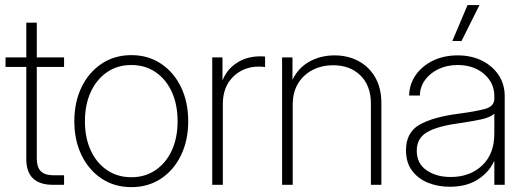

<svg xmlns="http://www.w3.org/2000/svg" viewBox="-20 -748 2127 777"><path d="M239.3 -515.6V-477.1H128.9V-106.9Q128.9 -71.3 145.3 -54.9Q161.6 -38.6 198.2 -38.6H239.3V0H195.3Q86.4 0 86.4 -104V-477.1H2.4V-515.6H86.4V-656.2H128.9V-515.6Z M511.7 9.3Q443.4 9.3 391.4 -25.1Q339.4 -59.6 310.1 -119.9Q280.8 -180.2 280.8 -257.3Q280.8 -335 310.1 -395.3Q339.4 -455.6 391.4 -490.2Q443.4 -524.9 511.7 -524.9Q579.6 -524.9 631.6 -490.2Q683.6 -455.6 712.6 -395.3Q741.7 -335 741.7 -257.3Q741.7 -180.2 712.6 -119.9Q683.6 -59.6 631.6 -25.1Q579.6 9.3 511.7 9.3ZM511.7 -30.8Q567.4 -30.8 609.6 -59.6Q651.9 -88.4 675.3 -139.4Q698.7 -190.4 698.7 -257.3Q698.7 -324.7 675.3 -376Q651.9 -427.2 609.6 -456.1Q567.4 -484.9 511.7 -484.9Q455.6 -484.9 413.3 -456.1Q371.1 -427.2 347.4 -376Q323.7 -324.7 323.7 -257.3Q323.7 -190.4 347.2 -139.4Q370.6 -88.4 413.1 -59.6Q455.6 -30.8 511.7 -30.8Z M838.9 0V-515.6H880.4V-424.3H881.3Q898.9 -468.3 939.2 -494.1Q979.5 -520 1033.2 -520Q1039.6 -520 1043.7 -519.8Q1047.9 -519.5 1052.7 -519V-476.6Q1048.8 -477.1 1042.7 -477.8Q1036.6 -478.5 1027.8 -478.5Q965.3 -478.5 923.6 -437.5Q881.8 -396.5 881.8 -327.1V0Z M1164.6 -324.7V0H1121.6V-515.6H1163.6V-425.3Q1188.5 -475.1 1233.6 -499.5Q1278.8 -523.9 1333.5 -523.9Q1388.2 -523.9 1431.2 -500.7Q1474.1 -477.5 1498.8 -434.3Q1523.4 -391.1 1523.4 -330.6V0H1481V-328.6Q1481 -400.9 1439 -442.4Q1397 -483.9 1328.1 -483.9Q1281.7 -483.9 1244.6 -464.6Q1207.5 -445.3 1186 -409.7Q1164.6 -374 1164.6 -324.7Z M1799.8 7.8Q1752.4 7.8 1712.4 -8.3Q1672.4 -24.4 1647.7 -57.1Q1623 -89.8 1623 -140.1Q1623 -211.4 1676.8 -242.7Q1730.5 -273.9 1834 -287.6Q1904.8 -296.9 1942.6 -307.1Q1980.5 -317.4 1980.5 -348.6V-359.4Q1980.5 -413.1 1938.5 -449Q1896.5 -484.9 1832 -484.9Q1789.1 -484.9 1754.6 -468.5Q1720.2 -452.1 1700 -424.3Q1679.7 -396.5 1679.2 -361.3H1635.7Q1636.7 -407.7 1662.6 -444.6Q1688.5 -481.4 1732.4 -502.7Q1776.4 -523.9 1832 -523.9Q1887.2 -523.9 1930.2 -502.7Q1973.1 -481.4 1997.8 -444.3Q2022.5 -407.2 2022.5 -359.4V0H1980.5V-95.2H1979Q1959.5 -51.3 1913.8 -21.7Q1868.2 7.8 1799.8 7.8ZM1803.7 -31.7Q1881.3 -31.7 1930.9 -78.1Q1980.5 -124.5 1980.5 -207.5V-287.6Q1962.9 -272.5 1926.3 -264.6Q1889.6 -256.8 1833 -248.5Q1748 -236.8 1707.3 -212.4Q1666.5 -188 1666.5 -138.2Q1666.5 -86.4 1706.1 -59.1Q1745.6 -31.7 1803.7 -31.7ZM1810.5 -582 1872.1 -727.5H1920.4L1847.7 -582Z"/></svg>

Font: Inter Display ExtraLight
Style: Regular
Weight: 200
Designer: Rasmus Andersson
Foundry: rsms
Version: Version 4.000;git-a52131595